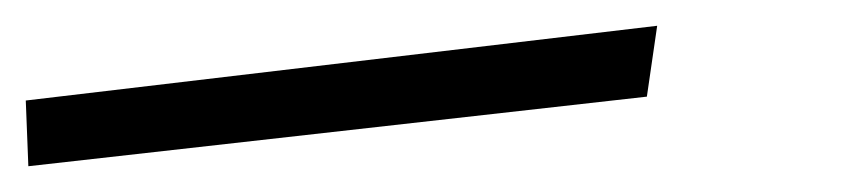

<svg xmlns="http://www.w3.org/2000/svg" viewBox="-59 10 659 149"><path d="M443 85 451 30 -39 88 -37 139Z"/></svg>

Font: Gamestation Warped
Style: Regular
Weight: 400
Designer: Jonas Hecksher
Foundry: Jonas Hecksher, Playtypeª, e-types AS
Version: Version 1.003